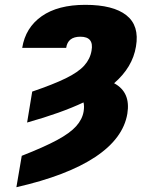

<svg xmlns="http://www.w3.org/2000/svg" viewBox="-20 -573 641 806"><path d="M93.8 -58.6 115.2 -188.5Q204.1 -218.8 256.3 -244.4Q308.6 -270 333.5 -297.6Q358.4 -325.2 364.3 -360.4Q375 -418.9 317.4 -418.9Q264.6 -418.9 257.8 -372.1H73.2Q86.9 -457 155 -504.9Q223.1 -552.7 337.9 -552.7Q455.1 -552.7 510.5 -509Q565.9 -465.3 550.8 -377.9Q536.6 -290.5 459 -223.6Q529.3 -186 514.6 -95.7Q497.1 8.3 379.6 86.2Q262.2 164.1 48.8 212.9L71.3 81.1Q165 44.4 219.7 14.9Q274.4 -14.6 300 -43.5Q325.7 -72.3 331.1 -105.5Q334.5 -127 330.6 -143.1Q236.3 -98.6 93.8 -58.6Z"/></svg>

Font: Inter Black
Style: Italic
Weight: 900
Italic angle: -9.39999°
Designer: Rasmus Andersson
Foundry: rsms
Version: Version 4.000;git-a52131595